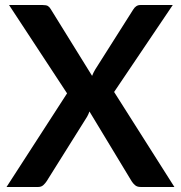

<svg xmlns="http://www.w3.org/2000/svg" viewBox="-20 -743 719 763"><path d="M246.5 -372 16 -723H150Q164 -723 170.2 -719.2Q176.5 -715.5 181.5 -707L346 -441.5Q348.5 -448 351.5 -454.2Q354.5 -460.5 358.5 -467L509 -704.5Q520 -723 537.5 -723H666.5L433.5 -377.5L673 0H538.5Q525 0 516.8 -7Q508.5 -14 503 -23L335.5 -300Q333.5 -294 331 -288.8Q328.5 -283.5 326 -279L165.5 -23Q160 -14.5 152 -7.2Q144 0 132 0H6Z"/></svg>

Font: Lato TR
Style: Bold
Weight: 700
Designer: Lukasz Dziedzic
Foundry: tyPoland Lukasz Dziedzic
Version: Version 1.104 2013